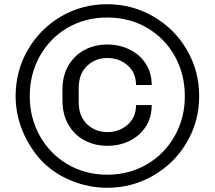

<svg xmlns="http://www.w3.org/2000/svg" viewBox="-20 -829 1017 910"><path d="M276 -354V-403Q276 -472 305.5 -520.5Q335 -569 383 -593.5Q431 -618 488 -618H489Q545 -618 593 -595Q641 -572 670 -528.5Q699 -485 699 -426H625Q624 -486 584 -520Q544 -554 489 -554H488Q432 -554 392.5 -516.5Q353 -479 353 -411V-346Q353 -278 392.5 -240.5Q432 -203 488 -203H489Q544 -203 584 -237Q624 -271 625 -331H699Q699 -271 670 -227.5Q641 -184 593.5 -161Q546 -138 489 -138H488Q431 -138 383 -162.5Q335 -187 305.5 -236Q276 -285 276 -354ZM488 -809Q606 -809 706.5 -751Q807 -693 865.5 -593Q924 -493 924 -373Q924 -255 866 -155.5Q808 -56 707.5 2.5Q607 61 488 61Q401 61 318.5 27.5Q236 -6 176 -68Q118 -132 86 -210.5Q54 -289 54 -373Q54 -492 111.5 -592Q169 -692 268.5 -750.5Q368 -809 488 -809ZM488 -746Q384 -746 300.5 -697.5Q217 -649 169 -563.5Q121 -478 121 -373Q121 -271 168.5 -185.5Q216 -100 300 -50.5Q384 -1 488 -1Q591 -1 675 -49.5Q759 -98 807.5 -183.5Q856 -269 856 -373Q856 -477 809 -562Q762 -647 678 -696.5Q594 -746 488 -746Z"/></svg>

Font: Kakao Big Sans
Style: Regular
Weight: 400
Designer: Park Young-rak; Lee Sang-min; Kim Jung-jin; Min Bon; Park Min-gyu;
Foundry: Kakao Corporation
Version: Version 2.003